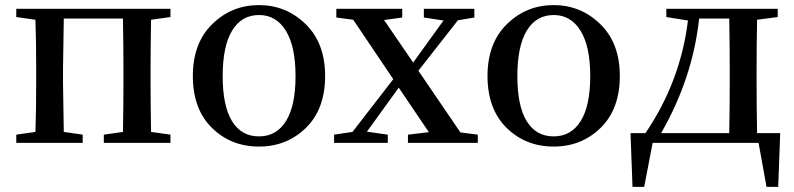

<svg xmlns="http://www.w3.org/2000/svg" viewBox="-20 -561 3119 754"><path d="M649.4 -494.1 573.2 -483.4Q571.3 -372.1 571.3 -293.9V-232.4Q571.3 -154.3 573.2 -43L649.4 -32.2V0H387.7V-32.2L462.9 -43Q464.8 -154.3 464.8 -232.4V-293.9Q464.8 -377 462.9 -488.3H230.5Q227.5 -321.3 227.5 -293.9V-232.4Q227.5 -210 230.5 -43L304.7 -32.2V0H43.9V-32.2L119.1 -43Q122.1 -127 122.1 -232.4V-293.9Q122.1 -400.4 119.1 -483.4L43.9 -494.1V-526.4H649.4Z M997.1 14.6Q886.7 14.6 812 -59.1Q737.3 -132.8 737.3 -262.7Q737.3 -391.6 813.5 -466.3Q889.6 -541 997.1 -541Q1103.5 -541 1180.2 -466.3Q1256.8 -391.6 1256.8 -262.7Q1256.8 -132.8 1181.6 -59.1Q1106.4 14.6 997.1 14.6ZM997.1 -25.4Q1065.4 -25.4 1103 -85.4Q1140.6 -145.5 1140.6 -261.7Q1140.6 -378.9 1102.5 -440.4Q1064.5 -502 997.1 -502Q928.7 -502 891.6 -440.9Q854.5 -379.9 854.5 -261.7Q854.5 -145.5 891.1 -85.4Q927.7 -25.4 997.1 -25.4Z M1788.1 -41 1856.4 -32.2V0H1582V-32.2L1664.1 -42L1545.9 -216.8L1420.9 -43.9L1502.9 -32.2V0H1292V-32.2L1364.3 -43L1524.4 -250L1367.2 -483.4L1300.8 -492.2V-526.4H1559.6V-492.2L1488.3 -482.4L1602.5 -315.4L1721.7 -480.5L1644.5 -492.2V-526.4H1842.8V-492.2L1778.3 -481.4L1623 -283.2Z M2154.3 14.6Q2043.9 14.6 1969.2 -59.1Q1894.5 -132.8 1894.5 -262.7Q1894.5 -391.6 1970.7 -466.3Q2046.9 -541 2154.3 -541Q2260.7 -541 2337.4 -466.3Q2414.1 -391.6 2414.1 -262.7Q2414.1 -132.8 2338.9 -59.1Q2263.7 14.6 2154.3 14.6ZM2154.3 -25.4Q2222.7 -25.4 2260.3 -85.4Q2297.9 -145.5 2297.9 -261.7Q2297.9 -378.9 2259.8 -440.4Q2221.7 -502 2154.3 -502Q2085.9 -502 2048.8 -440.9Q2011.7 -379.9 2011.7 -261.7Q2011.7 -145.5 2048.3 -85.4Q2085 -25.4 2154.3 -25.4Z M2576.2 -38.1H2843.8Q2845.7 -149.4 2845.7 -232.4V-293.9Q2845.7 -377 2843.8 -488.3H2725.6Q2700.2 -253.9 2576.2 -38.1ZM2953.1 -38.1H3043.9L3036.1 172.9H2990.2L2959 0H2543L2509.8 172.9H2463.9L2456.1 -38.1H2514.6Q2652.3 -240.2 2681.6 -480.5L2596.7 -494.1V-526.4H3034.2V-494.1L2953.1 -483.4Q2951.2 -372.1 2951.2 -293.9V-232.4Q2951.2 -149.4 2953.1 -38.1Z"/></svg>

Font: GenYoMin TW TTF SemiBold
Style: Regular
Weight: 600
Version: Version 1.300